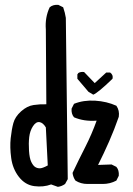

<svg xmlns="http://www.w3.org/2000/svg" viewBox="-20 -762 540 779"><path d="M214.8 -3.9 187.5 -13.7Q156.2 -2 119.1 -6.8Q82 -11.7 56.6 -44.4Q31.2 -77.1 25.4 -121.1Q19.5 -165 23.4 -201.2Q27.3 -237.3 34.2 -262.7Q41 -288.1 65.4 -310.1Q89.8 -332 116.2 -335.9Q142.6 -339.8 168 -338.9L166 -642.6Q162.1 -691.4 181.6 -732.4Q195.3 -744.1 216.8 -742.2L236.3 -732.4Q244.1 -710 247.1 -689.5L254.9 -35.2L244.1 -15.6Q230.5 -5.9 214.8 -3.9ZM335 -15.6Q307.6 -15.6 286.1 -29.3Q276.4 -43 274.4 -60.5Q299.8 -114.3 326.2 -166Q352.5 -217.8 372.1 -272.5Q321.3 -268.6 280.3 -286.1Q268.6 -299.8 270.5 -321.3L280.3 -340.8Q319.3 -356.4 366.2 -353.5Q413.1 -350.6 452.1 -333Q465.8 -313.5 461.9 -288.1Q444.3 -237.3 422.9 -188.5Q401.4 -139.6 377.9 -92.8L432.6 -94.7L452.1 -85Q463.9 -71.3 461.9 -48.8L452.1 -29.3Q426.8 -15.6 396.5 -15.6Q366.2 -15.6 335 -15.6ZM173.8 -90.8 166 -245.1Q154.3 -264.6 140.1 -266.6Q126 -268.6 113.8 -250Q101.6 -231.4 98.6 -206.1Q95.7 -180.7 97.7 -150.4Q99.6 -120.1 106.9 -105Q114.3 -89.8 122.6 -84.5Q130.9 -79.1 141.6 -79.1Q152.3 -79.1 173.8 -90.8ZM358.4 -377.9 338.9 -389.6 293.9 -442.4V-460L297.9 -465.8Q307.6 -471.7 321.3 -469.7L364.3 -424.8L411.1 -467.8H426.8Q440.4 -458 436.5 -442.4Q377.9 -385.7 358.4 -377.9Z"/></svg>

Font: NaikaiFont
Style: Regular-Lite
Weight: 400
Version: Version 1.67